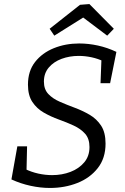

<svg xmlns="http://www.w3.org/2000/svg" viewBox="-20 -922 621 951"><path d="M227.4 9Q180.3 9 131.3 -1.7Q82.3 -12.3 36.6 -33.3L65.9 -197.1H114.1L111.2 -69.5L103.1 -85.5Q135.1 -69.9 169.8 -62.2Q204.4 -54.6 238.1 -54.6Q287.3 -54.6 329.3 -70.7Q371.2 -86.8 397.2 -117.8Q423.2 -148.7 423.2 -193.7Q423.2 -235.3 401.3 -259.8Q379.5 -284.2 344.7 -300.2Q309.8 -316.2 270.8 -330.2Q231.9 -344.2 197 -364.2Q162.2 -384.2 140.4 -416.9Q118.5 -449.6 118.5 -502.6Q118.5 -570 153.7 -615Q188.9 -660 246.8 -683.4Q304.6 -706.7 372.3 -706.7Q418 -706.7 465.2 -696.4Q512.4 -686 556.5 -665L525.4 -509.9H477.9L482.5 -629.2L494.2 -617.5Q465.2 -631.5 433.3 -638.3Q401.3 -645.1 370 -645.1Q324.7 -645.1 285.4 -630.7Q246.1 -616.2 221.8 -587.7Q197.5 -559.3 197.5 -518Q197.5 -479.4 219.5 -456.3Q241.5 -433.1 276.4 -418Q311.2 -402.8 350.2 -388.3Q389.2 -373.8 424 -353.5Q458.8 -333.1 480.8 -299.6Q502.8 -266.1 502.8 -210.7Q502.8 -138.4 464.3 -89.4Q425.8 -40.3 363.3 -15.7Q300.7 9 227.4 9ZM249 -745.4 225.9 -779.5 376.3 -898.2 422.8 -901.9 543.8 -779.5 511 -745.4 368.6 -852.8 419.1 -852.1Z"/></svg>

Font: Bitter Thin
Style: Italic
Weight: 100
Italic angle: -9°
Designer: Sol Matas, and Bitter project Authors
Foundry: Sol Matas
Version: Version 2.002